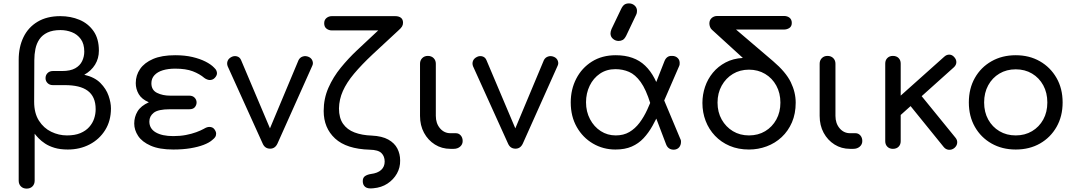

<svg xmlns="http://www.w3.org/2000/svg" viewBox="-20 -876 6336 1130"><path d="M137 234Q116 234 103 221Q90 208 90 187V-524Q90 -599 118 -657Q146 -715 201 -748Q256 -781 335 -781Q396 -781 447.5 -759.5Q499 -738 530.5 -693Q562 -648 562 -578Q562 -532 539.5 -495.5Q517 -459 476 -436Q537 -422 571 -387.5Q605 -353 619 -312.5Q633 -272 633 -238Q633 -165 599 -110.5Q565 -56 507.5 -26Q450 4 379 4Q334 4 301 -6Q268 -16 245.5 -31Q223 -46 208 -61.5Q193 -77 184 -89V187Q184 208 171 221Q158 234 137 234ZM374 -79Q421 -79 453 -92.5Q485 -106 505 -128.5Q525 -151 534 -178Q543 -205 543 -233Q543 -271 531 -298Q519 -325 496 -342Q473 -359 439.5 -367Q406 -375 362 -375H291Q272 -375 260 -387Q248 -399 248 -416Q248 -434 260 -446Q272 -458 291 -458H345Q394 -458 422.5 -474Q451 -490 463.5 -516.5Q476 -543 476 -572Q476 -618 455.5 -646Q435 -674 403 -686.5Q371 -699 336 -699Q290 -699 259.5 -684.5Q229 -670 212 -645Q195 -620 188.5 -588Q182 -556 182 -522L181 -277Q181 -210 209 -166Q237 -122 281.5 -100.5Q326 -79 374 -79Z M1000 4Q918 4 867 -18.5Q816 -41 793 -76Q770 -111 770 -149Q770 -188 789.5 -220.5Q809 -253 856 -274Q814 -292 796.5 -322Q779 -352 779 -387Q779 -433 804.5 -470Q830 -507 881 -529Q932 -551 1011 -551Q1068 -551 1112.5 -540.5Q1157 -530 1189.5 -513.5Q1222 -497 1240 -478Q1251 -468 1254 -459.5Q1257 -451 1257 -445Q1257 -432 1245 -418.5Q1233 -405 1214 -405Q1209 -405 1200 -408Q1191 -411 1183 -417Q1155 -441 1114.5 -456.5Q1074 -472 1011 -472Q970 -472 938.5 -462.5Q907 -453 889 -433.5Q871 -414 871 -386Q871 -346 904 -329.5Q937 -313 982 -313H1094Q1114 -313 1125.5 -301Q1137 -289 1137 -273Q1137 -258 1127 -245.5Q1117 -233 1094 -233H980Q911 -233 885 -212.5Q859 -192 859 -161Q859 -119 896.5 -97Q934 -75 1000 -75Q1040 -75 1074 -81.5Q1108 -88 1135 -98Q1162 -108 1178 -117Q1190 -124 1197.5 -126.5Q1205 -129 1212 -129Q1232 -129 1242 -115Q1252 -101 1252 -90Q1252 -78 1247 -70Q1242 -62 1228 -51Q1211 -36 1178.5 -23.5Q1146 -11 1101 -3.5Q1056 4 1000 4Z M1570 -1Q1539 -1 1526 -31L1320 -486Q1314 -502 1319.5 -517Q1325 -532 1343 -541Q1359 -549 1375.5 -544Q1392 -539 1399 -522L1592 -66H1546L1737 -522Q1745 -538 1762 -543.5Q1779 -549 1797 -541Q1813 -534 1819 -518Q1825 -502 1817 -487L1613 -31Q1599 -1 1570 -1Z M2177 232Q2145 236 2130 224.5Q2115 213 2115 190Q2115 169 2129 160Q2143 151 2163 148Q2203 143 2223.5 124Q2244 105 2244 75Q2244 44 2225 25Q2206 6 2156 5Q2019 1 1952 -61Q1885 -123 1885 -223Q1885 -296 1913 -359.5Q1941 -423 1986 -478Q2031 -533 2080 -579L2206 -697H1933Q1915 -697 1901.5 -707.5Q1888 -718 1888 -739Q1888 -759 1901.5 -770Q1915 -781 1933 -781H2306Q2327 -781 2339.5 -771.5Q2352 -762 2352 -742Q2352 -730 2346 -720Q2340 -710 2325 -697L2173 -556Q2108 -495 2064 -442.5Q2020 -390 1998 -340.5Q1976 -291 1975 -238Q1975 -182 1999 -147.5Q2023 -113 2066.5 -96.5Q2110 -80 2168 -78Q2229 -75 2265.5 -54.5Q2302 -34 2318.5 -2Q2335 30 2335 68Q2336 110 2316 145.5Q2296 181 2260.5 204.5Q2225 228 2177 232Z M2631 0Q2580 0 2539.5 -25.5Q2499 -51 2475.5 -94.5Q2452 -138 2452 -194V-501Q2452 -521 2465 -534Q2478 -547 2498 -547Q2519 -547 2532 -534Q2545 -521 2545 -501V-194Q2545 -150 2569.5 -121Q2594 -92 2631 -92H2663Q2680 -92 2691.5 -79Q2703 -66 2703 -46Q2703 -26 2688 -13Q2673 0 2650 0Z M3014 -1Q2983 -1 2970 -31L2764 -486Q2758 -502 2763.5 -517Q2769 -532 2787 -541Q2803 -549 2819.5 -544Q2836 -539 2843 -522L3036 -66H2990L3181 -522Q3189 -538 3206 -543.5Q3223 -549 3241 -541Q3257 -534 3263 -518Q3269 -502 3261 -487L3057 -31Q3043 -1 3014 -1Z M3602 4Q3530 4 3470 -31Q3410 -66 3374.5 -128.5Q3339 -191 3339 -273Q3339 -350 3371.5 -413Q3404 -476 3463.5 -513.5Q3523 -551 3604 -551Q3713 -551 3777 -489.5Q3841 -428 3870 -312L3808 -266Q3782 -350 3750.5 -393.5Q3719 -437 3682 -453Q3645 -469 3602 -469Q3550 -469 3511 -442.5Q3472 -416 3450.5 -371.5Q3429 -327 3429 -274Q3429 -219 3452.5 -174.5Q3476 -130 3515.5 -104.5Q3555 -79 3604 -79Q3650 -79 3684 -99Q3718 -119 3744 -153.5Q3770 -188 3790 -232Q3810 -276 3828 -323L3866 -227Q3844 -178 3820.5 -136Q3797 -94 3767.5 -62.5Q3738 -31 3698 -13.5Q3658 4 3602 4ZM3946 5Q3912 5 3900 -27L3805 -277L3871 -328L3985 -56Q3987 -53 3987.5 -48.5Q3988 -44 3988 -42Q3988 -22 3977 -9Q3966 4 3946 5ZM3859 -215 3804 -296 3891 -517Q3897 -532 3908 -540Q3919 -548 3936 -547Q3956 -547 3969 -534Q3982 -521 3980 -500Q3980 -498 3979.5 -494Q3979 -490 3977 -487ZM3621 -635Q3602 -635 3587.5 -647.5Q3573 -660 3573 -679Q3573 -685 3574.5 -691Q3576 -697 3579 -705L3635 -822Q3644 -841 3654.5 -848.5Q3665 -856 3682 -856Q3701 -856 3715 -843.5Q3729 -831 3729 -812Q3729 -807 3728 -801Q3727 -795 3724 -789L3666 -667Q3656 -647 3645 -641Q3634 -635 3621 -635Z M4388 4Q4325 4 4274.5 -17.5Q4224 -39 4188 -77Q4152 -115 4133 -164.5Q4114 -214 4114 -270Q4114 -319 4129.5 -365Q4145 -411 4175.5 -448Q4206 -485 4250.5 -508.5Q4295 -532 4352 -535L4170 -701Q4162 -708 4158.5 -718.5Q4155 -729 4155 -738Q4155 -758 4168.5 -770Q4182 -782 4202 -782H4594Q4614 -782 4627 -771.5Q4640 -761 4640 -741Q4640 -721 4626 -711.5Q4612 -702 4592 -702H4312L4530 -516Q4605 -452 4634 -392.5Q4663 -333 4663 -272Q4663 -207 4641 -156Q4619 -105 4580.5 -69Q4542 -33 4492 -14.5Q4442 4 4388 4ZM4388 -79Q4442 -79 4483.5 -104Q4525 -129 4549 -172.5Q4573 -216 4573 -272Q4573 -328 4549 -372Q4525 -416 4483 -441Q4441 -466 4388 -466Q4335 -466 4293.5 -441Q4252 -416 4227.5 -372Q4203 -328 4203 -272Q4203 -216 4227.5 -172.5Q4252 -129 4293.5 -104Q4335 -79 4388 -79Z M4983 0Q4932 0 4891.5 -25.5Q4851 -51 4827.5 -94.5Q4804 -138 4804 -194V-501Q4804 -521 4817 -534Q4830 -547 4850 -547Q4871 -547 4884 -534Q4897 -521 4897 -501V-194Q4897 -150 4921.5 -121Q4946 -92 4983 -92H5015Q5032 -92 5043.5 -79Q5055 -66 5055 -46Q5055 -26 5040 -13Q5025 0 5002 0Z M5275 -194 5218 -257 5537 -542Q5551 -555 5567.5 -554.5Q5584 -554 5596 -540Q5609 -526 5608.5 -509.5Q5608 -493 5594 -480ZM5235 0Q5215 0 5202.5 -12.5Q5190 -25 5190 -45V-502Q5190 -522 5202.5 -534.5Q5215 -547 5235 -547Q5256 -547 5268.5 -534.5Q5281 -522 5281 -502V-45Q5281 -25 5268.5 -12.5Q5256 0 5235 0ZM5597 -5Q5582 7 5564 5.5Q5546 4 5534 -11L5325 -269L5389 -329L5603 -66Q5615 -52 5613.5 -35Q5612 -18 5597 -5Z M5958 4Q5878 4 5815.5 -31.5Q5753 -67 5717.5 -129.5Q5682 -192 5682 -273Q5682 -355 5717.5 -417.5Q5753 -480 5815.5 -515.5Q5878 -551 5958 -551Q6038 -551 6100 -515.5Q6162 -480 6198 -417.5Q6234 -355 6234 -273Q6234 -192 6198.5 -129.5Q6163 -67 6101 -31.5Q6039 4 5958 4ZM5958 -79Q6012 -79 6054 -104Q6096 -129 6120 -172.5Q6144 -216 6144 -273Q6144 -330 6120 -374Q6096 -418 6054 -443Q6012 -468 5958 -468Q5904 -468 5862 -443Q5820 -418 5796 -374Q5772 -330 5772 -273Q5772 -216 5796 -172.5Q5820 -129 5862 -104Q5904 -79 5958 -79Z"/></svg>

Font: Comfortaa SemiBold
Style: Regular
Weight: 600
Designer: Johan Aakerlund
Foundry: Johan Aakerlund
Version: Version 3.104; ttfautohint (v1.8.1.43-b0c9)